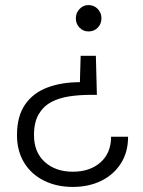

<svg xmlns="http://www.w3.org/2000/svg" viewBox="-20 -536 562 757"><path d="M329 -516Q351 -516 365.5 -500.5Q380 -485 380 -464Q380 -442 365.5 -427Q351 -412 329 -412Q308 -412 293.5 -427Q279 -442 279 -464Q279 -485 293.5 -500.5Q308 -516 329 -516ZM358 -316 362 -162H336Q293 -162 253 -156Q213 -150 182 -133.5Q151 -117 132.5 -85.5Q114 -54 114 -3Q114 64 156.5 102.5Q199 141 267 141Q335 141 376.5 104Q418 67 418 3H485Q485 64 456.5 108.5Q428 153 379 177Q330 201 267 201Q203 201 153 176Q103 151 75 105Q47 59 47 -3Q47 -78 79 -124Q111 -170 167 -191Q223 -212 295 -212L298 -316Z"/></svg>

Font: DM Sans Light
Style: Regular
Weight: 300
Designer: Colophon Foundry, Jonny Pinhorn
Foundry: Colophon Foundry
Version: Version 4.004; ttfautohint (v1.8.4.7-5d5b)